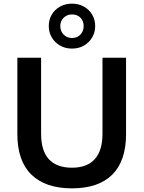

<svg xmlns="http://www.w3.org/2000/svg" viewBox="-20 -1021 786 1051"><path d="M374 10Q229 10 152 -65Q75 -140 75 -287V-705H205V-289Q205 -195 248 -149Q291 -103 374 -103Q456 -103 498.5 -149.5Q541 -196 541 -289V-705H670V-287Q670 -140 594.5 -65Q519 10 374 10ZM374 -755Q338 -755 309 -771.5Q280 -788 263.5 -816Q247 -844 247 -878Q247 -914 263.5 -941.5Q280 -969 309 -985Q338 -1001 374 -1001Q410 -1001 439 -985Q468 -969 484.5 -941Q501 -913 501 -878Q501 -844 484.5 -816Q468 -788 439.5 -771.5Q411 -755 374 -755ZM374 -813Q403 -813 420.5 -832Q438 -851 438 -878Q438 -906 420.5 -924Q403 -942 374 -942Q347 -942 328.5 -924Q310 -906 310 -878Q310 -851 328 -832Q346 -813 374 -813Z"/></svg>

Font: Nunito Sans 11pt
Style: Bold
Weight: 700
Version: Version 3.101;gftools[0.9.27]